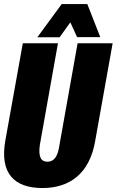

<svg xmlns="http://www.w3.org/2000/svg" viewBox="-30 -926 580 955"><path d="M181.2 9.3C316.4 9.3 415.5 -62.5 443.4 -224.6L530.3 -710.9H356L265.6 -204.1C257.8 -145 236.8 -121.6 206.1 -121.6C173.3 -121.6 160.2 -146 168 -204.1L258.3 -710.9H83.5L-3.9 -224.6C-31.7 -62.5 42 9.3 181.2 9.3ZM155.8 -740.7H266.6L319.8 -814.9L353.5 -741.2H468.8L404.3 -905.8H276.9Z"/></svg>

Font: Roboto Flex Super Cond Black
Style: Italic
Weight: 900
Width: 3
Italic angle: -10°
Designer: Berlow after Robertson
Foundry: Google
Version: Version 3.200;Glyphs 3.3 (3311)